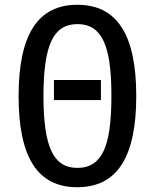

<svg xmlns="http://www.w3.org/2000/svg" viewBox="-20 -762 642 796"><path d="M300.3 14.2C465.3 14.2 544.9 -109.9 544.9 -363.8C544.9 -618.2 465.3 -742.2 300.8 -742.2C136.7 -742.2 57.1 -618.7 57.1 -363.3C57.1 -107.9 136.7 14.2 300.3 14.2ZM300.8 -65.9C249 -65.9 214.8 -89.8 193.4 -135.3C170.9 -182.6 160.2 -256.8 160.2 -363.8C160.2 -470.7 170.9 -545.4 193.4 -592.8C215.3 -639.2 250 -662.1 301.3 -662.1C351.6 -662.1 386.2 -640.1 408.7 -593.3C429.7 -549.3 441.9 -481.9 441.9 -364.7C441.9 -247.1 429.7 -178.2 409.2 -135.3C388.2 -91.3 354.5 -65.9 300.8 -65.9ZM203.6 -347.2H398.4V-430.2H203.6Z"/></svg>

Font: Hack
Style: Regular
Weight: 400
Monospace: yes
Designer: Christopher Simpkins
Foundry: Christopher Simpkins
Version: Version 2.010